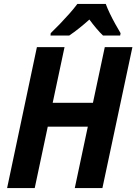

<svg xmlns="http://www.w3.org/2000/svg" viewBox="-20 -953 691 973"><path d="M16 0 167 -714H307L247 -432H451L511 -714H651L499 0H359L425 -311H222L156 0ZM237 -785Q258 -805 282.5 -830.5Q307 -856 331 -883Q355 -910 372 -933H516Q524 -911 537 -884Q550 -857 564.5 -831Q579 -805 591 -785L589 -773H502Q486 -788 467.5 -810Q449 -832 433 -854Q381 -807 331 -773H236Z"/></svg>

Font: Noto Sans SemiCondensed
Style: Bold Italic
Weight: 700
Width: 4
Italic angle: -12°
Designer: Monotype Design Team
Foundry: Monotype Imaging Inc.
Version: Version 2.013; ttfautohint (v1.8.4.7-5d5b)